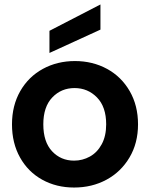

<svg xmlns="http://www.w3.org/2000/svg" viewBox="-20 -839 678 868"><path d="M34.2 -276.9Q34.2 -361.8 71.5 -427Q108.9 -492.2 173.8 -527.6Q238.8 -563 318.8 -563Q398.9 -563 463.9 -527.6Q528.8 -492.2 566.4 -427Q604 -361.8 604 -276.9Q604 -191.9 565.4 -127Q526.9 -62 461.4 -26.6Q396 8.8 314.9 8.8Q234.9 8.8 170.9 -26.6Q106.9 -62 70.6 -127Q34.2 -191.9 34.2 -276.9ZM175.8 -276.9Q175.8 -197.8 215.3 -155.3Q254.9 -112.8 314.9 -112.8Q353 -112.8 386.5 -131.3Q419.9 -149.9 439.9 -187Q460 -224.1 460 -276.9Q460 -356 418.5 -398.4Q377 -440.9 316.9 -440.9Q256.8 -440.9 216.3 -398.4Q175.8 -356 175.8 -276.9ZM203.6 -599.6V-699.7L434.1 -818.8V-705.1Z"/></svg>

Font: Poppins SemiBold
Style: Regular
Weight: 600
Designer: Ninad Kale (Devanagari), Jonny Pinhorn (Latin)
Foundry: Indian Type Foundry
Version: 4.004